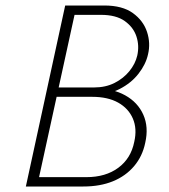

<svg xmlns="http://www.w3.org/2000/svg" viewBox="-20 -678 613 698"><path d="M74 0 217 -658H359Q425 -658 463 -630.5Q501 -603 514.5 -562Q528 -521 518 -480Q510 -444 483.5 -410Q457 -376 415 -354.5Q373 -333 318 -333L323 -357Q389 -357 435 -331.5Q481 -306 501 -261Q521 -216 508 -159Q498 -110 467.5 -74Q437 -38 390.5 -19Q344 0 283 0ZM122 -34H294Q364 -34 410 -68Q456 -102 468 -162Q479 -210 463 -247Q447 -284 409.5 -305Q372 -326 315 -326H170L178 -360H321Q364 -360 396.5 -376.5Q429 -393 450.5 -419.5Q472 -446 479 -476Q487 -512 476 -545.5Q465 -579 433.5 -601.5Q402 -624 347 -624H251Z"/></svg>

Font: Ysabeau ExtraLight
Style: Italic
Weight: 250
Italic angle: -12°
Version: Version 2.000;gftools[0.9.27.dev2+g8671c4b]